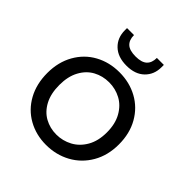

<svg xmlns="http://www.w3.org/2000/svg" viewBox="-205 -899 1051 1051"><g transform="rotate(45 320.0 -374.0)"><path d="M316 9Q239 9 176.5 -26Q114 -61 78.5 -125.5Q43 -190 43 -275Q43 -359 79.5 -423.5Q116 -488 179 -522.5Q242 -557 320 -557Q398 -557 461 -522.5Q524 -488 560.5 -424Q597 -360 597 -275Q597 -190 559.5 -125.5Q522 -61 458 -26Q394 9 316 9ZM316 -71Q365 -71 408 -94Q451 -117 477.5 -163Q504 -209 504 -275Q504 -341 478 -387Q452 -433 410 -455.5Q368 -478 319 -478Q269 -478 227.5 -455.5Q186 -433 161 -387Q136 -341 136 -275Q136 -208 160.5 -162Q185 -116 226 -93.5Q267 -71 316 -71ZM463 -739Q463 -682 425.5 -645.5Q388 -609 321 -609Q254 -609 216 -645.5Q178 -682 178 -740V-757H232Q232 -719 253 -699.5Q274 -680 321 -680Q367 -680 388 -699.5Q409 -719 409 -757H463Z"/></g></svg>

Font: DVN-Poppins
Style: Regular
Weight: 400
Designer: Ninad Kale (Devanagari), Jonny Pinhorn (Latin)
Foundry: Indian Type Foundry
Version: 4.004